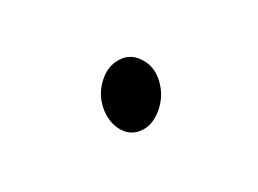

<svg xmlns="http://www.w3.org/2000/svg" viewBox="-32 -335 226 168"><g transform="rotate(-20 81.0 -251.5)"><path d="M79 -219Q69 -219 62.5 -227.5Q56 -236 56 -248Q56 -262 65 -273Q74 -284 87 -284Q96 -284 103 -276Q110 -268 110 -257Q110 -242 100.5 -230.5Q91 -219 79 -219Z"/></g></svg>

Font: Comic Neue Light
Style: Regular
Weight: 300
Designer: Craig Rozynski
Foundry: Craig Rozynski
Version: Version 2.003